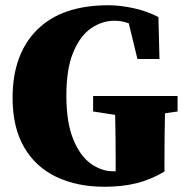

<svg xmlns="http://www.w3.org/2000/svg" viewBox="-20 -692 712 732"><path d="M378 20Q274 20 195 -17.5Q116 -55 72 -130.5Q28 -206 28 -319Q28 -486 122 -579Q216 -672 393 -672Q437 -672 488.5 -661Q540 -650 584 -627L588 -467H504L471 -603Q444 -613 417 -613Q369 -613 327 -584Q285 -555 259 -492Q233 -429 233 -328Q233 -227 258.5 -163Q284 -99 325 -69Q366 -39 412 -39Q414 -39 416.5 -39Q419 -39 421 -39V-84Q421 -128 420.5 -169.5Q420 -211 419 -254L335 -267V-326H657V-267L609 -260Q608 -215 607.5 -170.5Q607 -126 607 -79V-38Q555 -7 500.5 6.5Q446 20 378 20Z"/></svg>

Font: Source Serif 4 Black
Style: Regular
Weight: 900
Designer: Frank Grießhammer
Foundry: Adobe
Version: Version 4.005;hotconv 1.1.0;makeotfexe 2.6.0